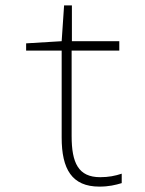

<svg xmlns="http://www.w3.org/2000/svg" viewBox="-20 -683 540 713"><path d="M349 10C384 10 409 4 432 -3V-38C408 -30 383 -25 352 -25C271 -25 246 -78 246 -178V-495H423V-530H247V-663H218L209 -530L77 -522V-495H209V-172C209 -55 247 10 349 10Z"/></svg>

Font: Noto Sans Mono ExtraCondensed ExtraLight
Style: Regular
Weight: 200
Width: 2
Designer: Monotype Design Team
Foundry: Monotype Imaging Inc.
Version: Version 2.014